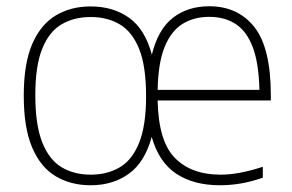

<svg xmlns="http://www.w3.org/2000/svg" viewBox="-20 -568 909 598"><path d="M262.5 9Q200.5 9 153.5 -19Q106.5 -47 80.2 -108.5Q54 -170 54 -270Q54 -369.5 80.2 -430.5Q106.5 -491.5 153.5 -519.8Q200.5 -548 262.5 -548Q332 -548 381.8 -512.8Q431.5 -477.5 453 -398Q472.5 -477 518.8 -512.8Q565 -548.5 631.5 -548.5Q721 -548.5 772.2 -483.8Q823.5 -419 823.5 -271V-255H471Q473.5 -128 524.8 -76Q576 -24 667 -24Q723.5 -24 798.5 -48.5V-14.5Q762.5 -2 729.8 3.5Q697 9 665 9Q583.5 9 529.2 -26.8Q475 -62.5 452.5 -141.5Q431 -62.5 381.2 -26.8Q331.5 9 262.5 9ZM631.5 -515.5Q584 -515.5 548.5 -493.5Q513 -471.5 492.8 -421.8Q472.5 -372 471 -288H788Q786 -372.5 766.8 -422.2Q747.5 -472 713.2 -493.8Q679 -515.5 631.5 -515.5ZM262.5 -24Q314.5 -24 353.2 -47Q392 -70 413.5 -123.8Q435 -177.5 435 -268.5Q435 -361.5 413.5 -415.2Q392 -469 353.2 -492Q314.5 -515 262.5 -515Q210.5 -515 171.8 -492.2Q133 -469.5 111.5 -416.2Q90 -363 90 -271.5Q90 -179 111.5 -124.8Q133 -70.5 171.8 -47.2Q210.5 -24 262.5 -24Z"/></svg>

Font: Encode Sans Th
Style: Regular
Weight: 100
Designer: Multiple Designers
Foundry: Impallari Type
Version: Version 3.002; ttfautohint (v1.8.3) -l 8 -r 50 -G 200 -x 14 